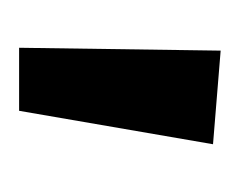

<svg xmlns="http://www.w3.org/2000/svg" viewBox="-45 -802 251 201"><g transform="rotate(90 80.5 -701.5)"><path d="M131 -799 96 -596H30L33 -807Z"/></g></svg>

Font: Fira Sans
Style: Regular
Weight: 400
Designer: bBox Type GmbH & Carrois Corporate GbR & Edenspiekermann AG
Foundry: bBox Type GmbH & Carrois Corporate GbR & Edenspiekermann AG
Version: Version 4.301